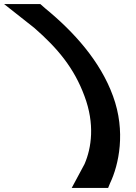

<svg xmlns="http://www.w3.org/2000/svg" viewBox="-371 -748 666 942"><path d="M-202.6 -611 -350.8 -728H-173.1L-146.8 -705C-10.2 -593 120.9 -449 183.3 -277C247.5 -103 212 61 168.9 151L159.5 174H-19.1L43.7 57C78.4 -23 94.9 -140 43.3 -277C-7.2 -414 -88 -511 -202.6 -611Z"/></svg>

Font: Nordica Plus
Style: NordicaClassicRgCondOpObl
Weight: 500
Version: Version 1.01